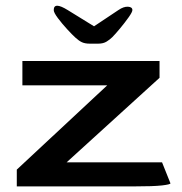

<svg xmlns="http://www.w3.org/2000/svg" viewBox="-20 -666 649 686"><path d="M40 0V-60L363 -361H60V-448H550V-388L218 -86H559L589 -11Q589 -7 559 -3.5Q529 0 458 0ZM172 -630Q172 -621 187 -601Q202 -581 220.5 -561Q239 -541 249 -532Q262 -520 273 -515Q284 -510 301 -510H331Q349 -510 361 -517.5Q373 -525 381 -533Q392 -544 409 -564.5Q426 -585 439.5 -604Q453 -623 453 -630Q453 -641 437.5 -642Q422 -643 403 -630L316 -572L222 -630Q172 -661 172 -630Z"/></svg>

Font: Goldman
Style: Regular
Weight: 400
Designer: Jaikishan Patel
Version: Version 1.000; ttfautohint (v1.8.3)